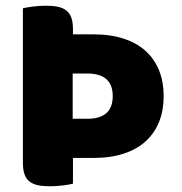

<svg xmlns="http://www.w3.org/2000/svg" viewBox="-20 -643 637 671"><path d="M234 -386V-228H287Q329 -228 351.5 -247.5Q374 -267 374 -307Q374 -347 351.5 -366.5Q329 -386 287 -386ZM235 -523H306Q367 -523 413.5 -507.5Q460 -492 490.5 -463.5Q521 -435 536.5 -395.5Q552 -356 552 -307Q552 -258 536.5 -218.5Q521 -179 490.5 -150.5Q460 -122 413.5 -106.5Q367 -91 306 -91H235V-1Q224 2 200.5 5Q177 8 154 8Q131 8 113.5 4.5Q96 1 84 -8Q72 -17 66 -33Q60 -49 60 -75V-614Q71 -617 94.5 -620Q118 -623 141 -623Q164 -623 181.5 -619.5Q199 -616 211 -607Q223 -598 229 -582Q235 -566 235 -540Z"/></svg>

Font: BALOOCHETTANREGULAR
Style: Book
Weight: 400
Designer: Maithili Shingre and Ek Type
Foundry: Ek Type
Version: Version 1.100;PS 1.000;hotconv 1.0.88;makeotf.lib2.5.647800;